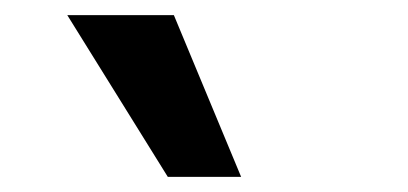

<svg xmlns="http://www.w3.org/2000/svg" viewBox="-20 -743 540 254"><path d="M202 -509 69 -723H210L299 -509Z"/></svg>

Font: Nunito Sans 12pt ExtraLight
Style: Weight 830 Width 84 Optical size 12.0 YTLC 445
Weight: 830
Width: 4
Designer: Vernon Adams
Foundry: Vernon Adams
Version: Version 3.101;gftools[0.9.27]